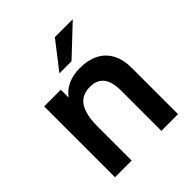

<svg xmlns="http://www.w3.org/2000/svg" viewBox="-193 -821 945 945"><g transform="rotate(-45 280.0 -348.5)"><path d="M502 0H386V-277.5Q386 -342 362.2 -372Q338.5 -402 290.5 -402Q232 -402 205.5 -360.2Q179 -318.5 179 -238.5V0H63V-493H179V-439Q226.5 -502.5 322 -502.5Q376 -502.5 416.5 -482.5Q457 -462.5 479.5 -422Q502 -381.5 502 -320ZM315.5 -555H231L341.5 -697H466Z"/></g></svg>

Font: Acari Sans Neue
Style: Bold
Weight: 700
Designer: Alfredo Marco Pradil (font), Cristiano Sobral (main changes)
Foundry: Hanken Design Co. (font), Cristiano Sobral (main changes)
Version: Version 2.459;March 19, 2022;FontCreator 14.0.0.2808 64-bit;